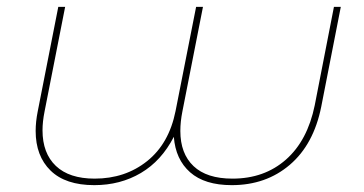

<svg xmlns="http://www.w3.org/2000/svg" viewBox="-20 -537 1061 560"><path d="M974 -517 917 -226Q895 -116 825.5 -56.5Q756 3 656 3Q577 3 534.5 -34.5Q492 -72 487 -138Q451 -68 391 -32.5Q331 3 255 3Q171 3 127.5 -39.5Q84 -82 84 -155Q84 -182 90 -212L150 -517H170L110 -212Q104 -182 104 -157Q104 -90 143 -53Q182 -16 256 -16Q345 -16 409 -67Q473 -118 492 -213L552 -517H572L512 -212Q506 -182 506 -155Q506 -89 544.5 -52.5Q583 -16 658 -16Q751 -16 814 -71.5Q877 -127 898 -230L954 -517Z"/></svg>

Font: Montserrat Alternates Thin
Style: Italic
Weight: 250
Italic angle: -11.3°
Designer: Julieta Ulanovsky
Foundry: Julieta Ulanovsky
Version: Version 7.200